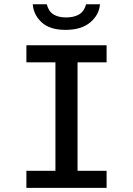

<svg xmlns="http://www.w3.org/2000/svg" viewBox="-20 -904 640 924"><path d="M107 0V-82H246.8V-604H107V-686H493V-604H353.2V-82H493V0ZM295.2 -760.2Q219.8 -760.2 180.6 -796.4Q141.5 -832.5 137.5 -883.5H205Q213.8 -849.2 237.5 -834.6Q261.2 -820 297.5 -820Q336 -820 360.6 -834.6Q385.2 -849.2 394.5 -883.5H461.2Q457.2 -832.5 414.4 -796.4Q371.5 -760.2 295.2 -760.2Z"/></svg>

Font: Chivo Mono Medium
Style: Regular
Weight: 500
Monospace: yes
Designer: Hector Gatti
Foundry: Omnibus-Type
Version: Version 1.008